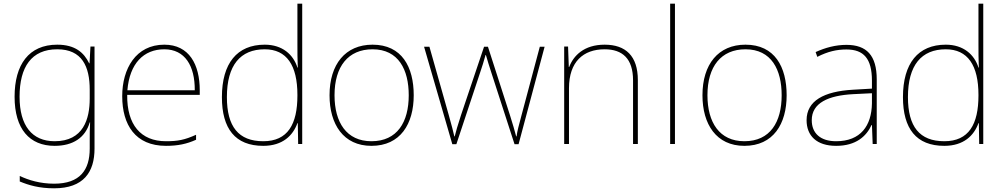

<svg xmlns="http://www.w3.org/2000/svg" viewBox="-20 -780 5435 1040"><path d="M290 -538C136 -538 59 -430 59 -256C59 -81 140 10 276 10C375 10 442 -34 466 -117H468C466 -78 466 -56 466 -17V25C466 140 414 215 273 215C198 215 135 196 87 173V203C135 223 192 240 273 240C433 240 492 152 492 25V-528H470L465 -437H463C435 -495 387 -538 290 -538ZM290 -513C425 -513 466 -419 466 -294V-246C466 -136 432 -15 276 -15C154 -15 86 -99 86 -256C86 -417 150 -513 290 -513Z M870 -538C716 -538 642 -408 642 -259C642 -104 713 10 879 10C943 10 991 0 1042 -23V-50C980 -22 943 -15 879 -15C742 -15 667 -105 669 -266H1062V-291C1062 -430 1005 -538 870 -538ZM870 -513C982 -513 1036 -423 1035 -291H670C682 -436 758 -513 870 -513Z M1406 10C1511 10 1567 -46 1591 -113H1593L1595 0H1617V-760H1591V-543C1591 -501 1591 -459 1593 -414H1591C1569 -484 1510 -538 1414 -538C1264 -538 1182 -437 1182 -254C1182 -83 1254 10 1406 10ZM1406 -15C1272 -15 1209 -94 1209 -254C1209 -427 1282 -513 1414 -513C1533 -513 1591 -426 1591 -266V-263C1591 -107 1539 -15 1406 -15Z M2221 -264C2221 -417 2157 -538 1998 -538C1851 -538 1765 -432 1765 -264C1765 -107 1840 10 1992 10C2149 10 2221 -109 2221 -264ZM1792 -264C1792 -420 1866 -513 1998 -513C2139 -513 2194 -402 2194 -264C2194 -119 2132 -15 1992 -15C1857 -15 1792 -117 1792 -264Z M2641 -388 2767 1H2789L2930 -527H2904L2805 -156C2790 -99 2782 -72 2778 -41H2776C2768 -72 2758 -106 2742 -157L2623 -527H2602L2477 -156C2457 -95 2451 -72 2443 -41H2441C2434 -72 2428 -95 2411 -156L2306 -527H2277L2430 1H2452L2581 -388C2592 -420 2600 -446 2610 -482H2612C2622 -446 2630 -423 2641 -388Z M3255 -538C3143 -538 3086 -478 3063 -417H3061L3057 -528H3036V0H3062V-302C3062 -446 3140 -513 3255 -513C3352 -513 3409 -462 3409 -345V0H3435V-346C3435 -477 3369 -538 3255 -538Z M3636 0V-760H3610V0Z M4241 -264C4241 -417 4177 -538 4018 -538C3871 -538 3785 -432 3785 -264C3785 -107 3860 10 4012 10C4169 10 4241 -109 4241 -264ZM3812 -264C3812 -420 3886 -513 4018 -513C4159 -513 4214 -402 4214 -264C4214 -119 4152 -15 4012 -15C3877 -15 3812 -117 3812 -264Z M4565 -537C4506 -537 4451 -522 4398 -498L4407 -472C4464 -501 4512 -512 4565 -512C4658 -512 4703 -463 4703 -343V-300L4600 -294C4443 -285 4349 -234 4349 -129C4349 -45 4403 10 4509 10C4617 10 4673 -42 4701 -103H4703L4707 0H4729V-350C4729 -480 4674 -537 4565 -537ZM4602 -270 4703 -275V-220C4701 -99 4642 -15 4509 -15C4424 -15 4377 -58 4377 -129C4377 -222 4466 -263 4602 -270Z M5095 10C5200 10 5256 -46 5280 -113H5282L5284 0H5306V-760H5280V-543C5280 -501 5280 -459 5282 -414H5280C5258 -484 5199 -538 5103 -538C4953 -538 4871 -437 4871 -254C4871 -83 4943 10 5095 10ZM5095 -15C4961 -15 4898 -94 4898 -254C4898 -427 4971 -513 5103 -513C5222 -513 5280 -426 5280 -266V-263C5280 -107 5228 -15 5095 -15Z"/></svg>

Font: Noto Sans Georgian Thin
Style: Regular
Weight: 100
Designer: Monotype Design Team, Akaki Razmadze
Foundry: Google LLC
Version: Version 2.005